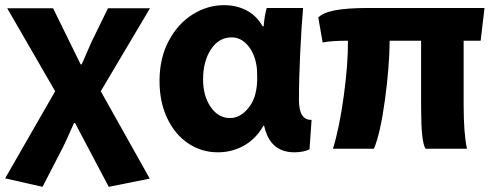

<svg xmlns="http://www.w3.org/2000/svg" viewBox="-20 -527 1919 745"><path d="M186 -495 293 -277H297Q298 -279 317 -323Q329 -349 335 -364L399 -495H562L371 -173L561 166L402 198L271 -50L267 -49L253 -18Q241 10 225 43L145 198L0 165L194 -173L8 -495Z M1156 -496Q1150 -429 1145 -325.5Q1140 -222 1140 -139Q1140 -60 1189 -62L1181 52Q1173 57 1157 60.5Q1141 64 1123 64Q1027 64 1005 -39H1002Q974 11 927.5 37.5Q881 64 825 64Q762 64 710.5 29.5Q659 -5 629 -68Q599 -131 599 -213Q599 -301 634.5 -368Q670 -435 727.5 -471Q785 -507 849 -507Q898 -507 937 -486.5Q976 -466 999 -425H1003Q1007 -471 1015 -496ZM768 -218Q768 -155 797.5 -112Q827 -69 872 -69Q908 -69 936.5 -99.5Q965 -130 973 -172Q978 -195 978 -226Q978 -259 975 -274Q967 -322 940.5 -352Q914 -382 879 -382Q829 -382 798.5 -335.5Q768 -289 768 -219Z M1779 -121Q1779 -9 1792 50H1631Q1614 23 1614 -108V-369H1492Q1491 -266 1473.5 -138Q1456 -10 1431 50H1272Q1297 -31 1314 -155.5Q1331 -280 1330 -369Q1262 -369 1232 -362L1215 -459Q1233 -478 1280 -487Q1327 -496 1410 -496H1860L1845 -369H1779Z"/></svg>

Font: BM Euljiro oraeorae
Style: Regular
Weight: 400
Designer: Bongjin Kim; Bomjun Kim; Myungsoo Han; Hyesun Chae; Mikyoung Jeong; Wujin Sim; Minjae Kang; Suwha Jang;
Foundry: Sandoll Inc.
Version: Version 1.000;hotconv 1.0.109;makeexe 2.5.65596